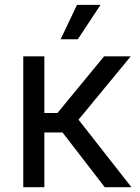

<svg xmlns="http://www.w3.org/2000/svg" viewBox="-20 -781 582 801"><path d="M77.1 -545.9H165V-309.6H219.7L414.1 -545.9H525.4L307.6 -281.7L528.3 0H417L240.7 -228.5H165V0H77.1ZM301.3 -760.7H399.4L304.7 -617.2H232.9Z"/></svg>

Font: Inter RS Variable
Style: Regular
Weight: 400
Designer: Rasmus Andersson (customised by Maria Ramos and Noel Pretorius)
Foundry: rsms
Version: Version 3.001;Glyphs 3.2.3 (3260)